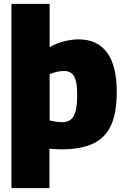

<svg xmlns="http://www.w3.org/2000/svg" viewBox="-20 -760 643 990"><path d="M39 210V-740H236V-517Q272 -537 311 -547Q350 -557 385 -557Q482 -557 532 -489Q582 -421 582 -286Q582 -180 553 -115Q524 -50 461 -20Q398 10 296 10Q281 10 265.5 9Q250 8 235 7V210ZM298 -130Q327 -130 344 -142.5Q361 -155 369.5 -185.5Q378 -216 378 -270Q378 -317 371 -344Q364 -371 348.5 -382.5Q333 -394 310 -394Q293 -394 275 -390Q257 -386 236 -378V-139Q252 -135 268 -132.5Q284 -130 298 -130Z"/></svg>

Font: Georama ExtraCondensed Thin ExtraBold
Style: Regular
Weight: 800
Version: Version 1.001